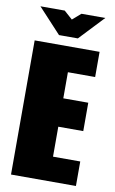

<svg xmlns="http://www.w3.org/2000/svg" viewBox="-85 -787 498 833"><g transform="rotate(10 164.0 -370.5)"><path d="M25 0V-591H311V-480H191V-365H301V-240H191V-108H311V0ZM125 -632 24 -741H131L168 -708L205 -740H310L208 -632Z"/></g></svg>

Font: Alumni Sans Black
Style: Regular
Weight: 900
Designer: Robert E. Leuschke
Foundry: Robert E. Leuschke
Version: Version 1.018